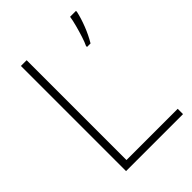

<svg xmlns="http://www.w3.org/2000/svg" viewBox="-206 -884 922 922"><g transform="rotate(-45 255.0 -423.0)"><path d="M102 -66V-780H141V-102H489V-66ZM476 -773Q468 -737 452 -696Q436 -655 415 -620H391V-627Q399 -643 408 -671Q417 -699 425 -729Q433 -759 436 -780H476Z"/></g></svg>

Font: Noto Sans Malayalam UI ExtraLight
Style: Regular
Weight: 200
Designer: Jelle Bosma - Monotype Design Team
Foundry: Monotype Imaging Inc.
Version: Version 2.104; ttfautohint (v1.8.4.7-5d5b)